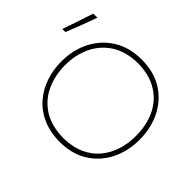

<svg xmlns="http://www.w3.org/2000/svg" viewBox="-207 -964 1212 1212"><g transform="rotate(45 399.0 -358.0)"><path d="M443 9Q357 9 291 -19.8Q225 -48.5 180.2 -99.5Q135.5 -150.5 112.8 -216.8Q90 -283 90 -358Q90 -461.5 132.8 -544.8Q175.5 -628 254.2 -676.5Q333 -725 441 -725Q551 -725 628.8 -675.8Q706.5 -626.5 747.8 -543.2Q789 -460 789 -358Q789 -253 746.8 -170Q704.5 -87 626.8 -39Q549 9 443 9ZM441 -24Q524 -25.5 583.5 -53Q643 -80.5 681.2 -127.2Q719.5 -174 737.8 -233.5Q756 -293 756 -358Q756 -452.5 721 -527.2Q686 -602 616 -646Q546 -690 441 -692Q332.5 -690 262 -643.5Q191.5 -597 157.2 -521.8Q123 -446.5 123 -358Q123 -269 156.5 -193.8Q190 -118.5 260.2 -72.2Q330.5 -26 441 -24ZM-51 -506Q-32 -558 -15 -609.8Q2 -661.5 19 -713L56 -714Q37 -661.5 17.5 -610.2Q-2 -559 -23 -507Z"/></g></svg>

Font: Commissioner Flair Thin
Style: Regular
Weight: 100
Designer: Kostas Bartsokas
Foundry: Kostas Bartsokas
Version: Version 1.000; ttfautohint (v1.8.3)